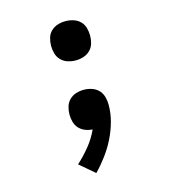

<svg xmlns="http://www.w3.org/2000/svg" viewBox="-110 -617 821 922"><g transform="rotate(-15 300.0 -156.5)"><path d="M255 215 181 152Q215 121 244 85.5Q273 50 292 8Q273 7 255.5 0Q238 -7 225.5 -20.5Q213 -34 208 -52.5Q203 -71 203 -89Q203 -109 208.5 -128Q214 -147 228 -161Q242 -175 261 -181Q280 -187 300 -187Q320 -187 339.5 -180.5Q359 -174 372.5 -160Q386 -146 391.5 -126.5Q397 -107 397 -87Q397 -44 385.5 -2.5Q374 39 355 77Q336 115 310.5 149.5Q285 184 255 215ZM300 -333Q280 -333 261 -339Q242 -345 228 -359Q214 -373 208.5 -392Q203 -411 203 -431Q203 -450 208.5 -469.5Q214 -489 228 -502.5Q242 -516 261 -522Q280 -528 300 -528Q320 -528 339 -522Q358 -516 372 -502.5Q386 -489 391.5 -469.5Q397 -450 397 -431Q397 -411 391.5 -392Q386 -373 372 -359Q358 -345 339 -339Q320 -333 300 -333Z"/></g></svg>

Font: Iosevka Extended
Style: Bold
Weight: 700
Width: 7
Monospace: yes
Designer: Belleve Invis
Foundry: Belleve Invis
Version: Version 32.5.0; ttfautohint (v1.8.4)